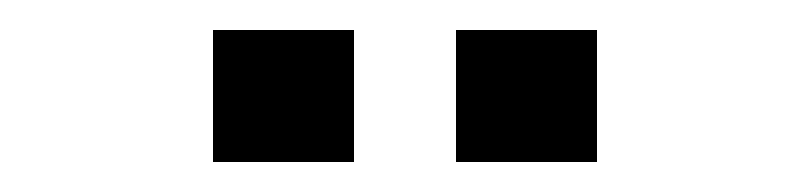

<svg xmlns="http://www.w3.org/2000/svg" viewBox="-20 -695 540 128"><path d="M122 -587V-675H216V-587ZM284 -587V-675H378V-587Z"/></svg>

Font: TASA Orbiter Display
Style: Regular
Weight: 400
Designer: Weizhong Zhang
Version: Version 1.000;Glyphs 3.1.2 (3151)